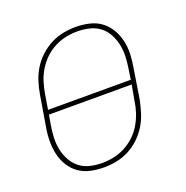

<svg xmlns="http://www.w3.org/2000/svg" viewBox="-102 -623 704 726"><g transform="rotate(-20 250.0 -260.0)"><path d="M197 8Q169 8 142.5 2Q116 -4 95.5 -19Q75 -34 61.5 -56.5Q48 -79 42.5 -105Q37 -131 37.5 -158.5Q38 -186 43 -213L63 -333Q67 -358 75 -383.5Q83 -409 97 -432Q111 -455 131.5 -474Q152 -493 176 -505.5Q200 -518 226 -523Q252 -528 277 -528Q304 -528 330.5 -522Q357 -516 377.5 -501Q398 -486 411.5 -463.5Q425 -441 431 -415Q437 -389 436 -361.5Q435 -334 430 -307L411 -187Q406 -162 398 -136.5Q390 -111 376 -88Q362 -65 342 -46Q322 -27 298 -14.5Q274 -2 248 3Q222 8 197 8ZM72 -269H405L411 -310Q415 -334 416 -359Q417 -384 412 -407Q407 -430 396 -450.5Q385 -471 366.5 -485Q348 -499 324.5 -504.5Q301 -510 276 -510Q253 -510 229.5 -505Q206 -500 184 -488.5Q162 -477 144 -459.5Q126 -442 113 -420.5Q100 -399 93 -376Q86 -353 82 -330ZM197 -10Q220 -10 243.5 -15Q267 -20 289 -31.5Q311 -43 329.5 -60.5Q348 -78 360.5 -99.5Q373 -121 380.5 -144Q388 -167 391 -190L402 -251H69L62 -210Q58 -186 57 -161Q56 -136 61 -113Q66 -90 77.5 -69.5Q89 -49 107 -35Q125 -21 148.5 -15.5Q172 -10 197 -10Z"/></g></svg>

Font: Iosevka SS04 Thin
Style: Italic
Weight: 100
Italic angle: -9°
Monospace: yes
Designer: Belleve Invis
Foundry: Belleve Invis
Version: Version 19.0.0; ttfautohint (v1.8.4)